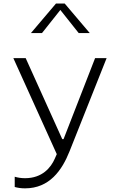

<svg xmlns="http://www.w3.org/2000/svg" viewBox="-20 -818 660 1050"><path d="M149 -637H209.5L310 -763.5L410.5 -637H471L334 -798.5H286ZM53 -500 290.5 25 279.5 50C258.5 98 211.5 156.5 117 156.5C95.5 156.5 77.5 153.5 60.5 148.5V204.5C76.5 209 93.5 212 117 212C250.5 212 319 113.5 360.5 9L563 -500H500L327.5 -57H320.5L120.5 -500Z"/></svg>

Font: Monaspace Neon ExtraLight
Style: Regular
Weight: 200
Designer: Riley Cran & the Lettermatic Team
Foundry: Lettermatic
Version: Version 1.200 (Monaspace Neon)